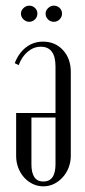

<svg xmlns="http://www.w3.org/2000/svg" viewBox="-20 -650 301 678"><path d="M230 -100Q230 -78 222.5 -58.5Q215 -39 201.5 -24Q188 -9 170.5 -0.5Q153 8 133 8Q113 8 95.5 -0.5Q78 -9 65 -23.5Q52 -38 44.5 -57.5Q37 -77 37 -99V-251H176V-415Q176 -485 124 -485Q99 -485 78 -467.5Q57 -450 46 -420L32 -427Q46 -463 72 -483Q98 -503 132 -503Q175 -503 202.5 -473Q230 -443 230 -396ZM91 -70Q91 -9 133 -9Q176 -9 176 -70V-235H91ZM54 -602Q54 -613 63 -621.5Q72 -630 83 -630Q95 -630 103.5 -622Q112 -614 112 -602Q112 -590 103.5 -581.5Q95 -573 83 -573Q72 -573 63 -581.5Q54 -590 54 -602ZM141 -602Q141 -613 150 -621.5Q159 -630 170 -630Q182 -630 190.5 -622Q199 -614 199 -602Q199 -590 190.5 -581.5Q182 -573 170 -573Q158 -573 149.5 -581.5Q141 -590 141 -602Z"/></svg>

Font: Moniqa Cond Heading
Style: Regular
Weight: 400
Width: 3
Designer: Rajesh Rajput
Foundry: Rajesh Rajput
Version: Version 1.000